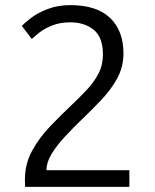

<svg xmlns="http://www.w3.org/2000/svg" viewBox="-20 -728 604 748"><path d="M78 0Q78 -3 77.5 -10Q77 -17 77 -27Q77 -90 105.5 -141.5Q134 -193 176 -236.5Q218 -280 258 -318Q292 -350 319.5 -379.5Q347 -409 364 -442Q381 -475 381 -516Q381 -583 345 -612Q309 -641 254 -641Q213 -641 182.5 -628.5Q152 -616 132.5 -600.5Q113 -585 104 -576L65 -627Q76 -639 101.5 -658.5Q127 -678 166 -693Q205 -708 254 -708Q357 -708 409 -658Q461 -608 461 -520Q461 -468 437 -423.5Q413 -379 374.5 -338.5Q336 -298 294 -258Q262 -227 231 -193.5Q200 -160 180.5 -127.5Q161 -95 161 -65H484V0Z"/></svg>

Font: Ubuntu Sans
Style: Regular
Weight: 400
Designer: Dalton Maag Ltd
Foundry: Dalton Maag Ltd
Version: Version 1.006; ttfautohint (v1.8.4.7-5d5b)